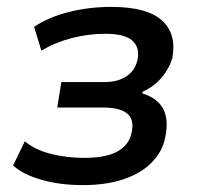

<svg xmlns="http://www.w3.org/2000/svg" viewBox="-20 -528 577 557"><path d="M220 9Q154 9 100 -6.5Q46 -22 18 -48L52 -118Q82 -93 128 -81.5Q174 -70 224 -70Q288 -70 321.5 -89Q355 -108 362 -144Q370 -182 348.5 -199Q327 -216 279 -216H146L158 -290H285Q321 -290 346.5 -306.5Q372 -323 379 -355Q386 -391 363.5 -410.5Q341 -430 286 -430Q236 -430 188 -417.5Q140 -405 100 -381L79 -450Q120 -478 179 -493Q238 -508 303 -508Q406 -508 449.5 -469Q493 -430 480 -360Q475 -342 463.5 -323Q452 -304 435 -288.5Q418 -273 394 -262L393 -257Q438 -243 454 -211Q470 -179 459 -128Q451 -88 420 -56.5Q389 -25 338.5 -8Q288 9 220 9Z"/></svg>

Font: Nunito Sans 7pt SemiCondensed SemiBold
Style: Italic
Weight: 600
Width: 4
Italic angle: -9°
Designer: Vernon Adams
Foundry: Vernon Adams
Version: Version 3.101;gftools[0.9.27]